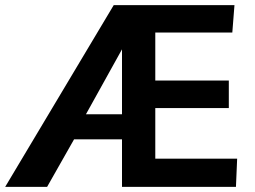

<svg xmlns="http://www.w3.org/2000/svg" viewBox="-26 -731 997 751"><path d="M-5.8 0 418.8 -710.9H891.1L882.7 -603.8H581.4V-416H869V-308.3H581.4V-110.4H901.6L896.9 0H451.2V-186H263.7L158.2 0ZM310.2 -284.1H451.2V-538.1Z"/></svg>

Font: Comme
Style: Regular
Weight: 400
Designer: Vernon Adams
Foundry: Vernon Adams
Version: Version 1.000;gftools[0.9.27]